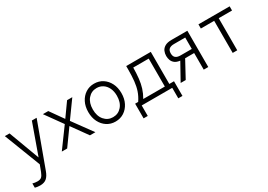

<svg xmlns="http://www.w3.org/2000/svg" viewBox="3 -1257 3114 2233"><g transform="rotate(-30 1560.5 -140.5)"><path d="M98 216Q80 216 61.5 213.5Q43 211 29 207V150Q43 154 60.5 156.5Q78 159 94 159Q131 159 149 142.5Q167 126 183 85L215 0L27 -487H90L243 -76L390 -487H454L237 104Q216 162 184 189Q152 216 98 216Z M511 0 701 -260 538 -487H610L736 -309L863 -487H933L771 -262L962 0H889L736 -213L583 0Z M1229 11Q1165 11 1115 -21.5Q1065 -54 1036 -111Q1007 -168 1007 -243Q1007 -318 1036 -375Q1065 -432 1115 -464.5Q1165 -497 1229 -497Q1294 -497 1344 -464.5Q1394 -432 1423 -375Q1452 -318 1452 -243Q1452 -168 1423 -111Q1394 -54 1344 -21.5Q1294 11 1229 11ZM1229 -48Q1300 -48 1345.5 -101Q1391 -154 1391 -243Q1391 -302 1370 -346Q1349 -390 1312.5 -414Q1276 -438 1229 -438Q1159 -438 1113.5 -385Q1068 -332 1068 -243Q1068 -154 1113.5 -101Q1159 -48 1229 -48Z M1528 141V-56H1569Q1606 -111 1624.5 -166Q1643 -221 1650 -288Q1657 -355 1657 -444V-487H1987V-56H2050V141H1994V0H1584V141ZM1637 -56H1927V-431H1719Q1718 -351 1711 -286.5Q1704 -222 1686.5 -166.5Q1669 -111 1637 -56Z M2107 0 2233 -227Q2188 -232 2163 -251.5Q2138 -271 2128 -298.5Q2118 -326 2118 -355Q2118 -389 2131 -419Q2144 -449 2176.5 -468Q2209 -487 2265 -487H2478V0H2417V-223H2296L2175 0ZM2266 -278H2417V-431H2266Q2224 -431 2201.5 -413.5Q2179 -396 2179 -355Q2179 -314 2201.5 -296Q2224 -278 2266 -278Z M2806 0V-431H2627V-487H3046V-431H2867V0Z"/></g></svg>

Font: Zen Kaku Gothic Antique
Style: Regular
Weight: 400
Designer: Yoshimichi Ohira
Foundry: Positype
Version: Version 1.001